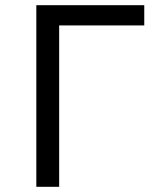

<svg xmlns="http://www.w3.org/2000/svg" viewBox="-20 -720 640 740"><path d="M120 0H208V-622H536V-700H120Z"/></svg>

Font: CommitMonoNiceRocks
Style: Regular
Weight: 400
Monospace: yes
Designer: Eigil Nikolajsen
Foundry: Eigil Nikolajsen
Version: Version 1.143